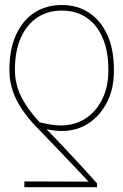

<svg xmlns="http://www.w3.org/2000/svg" viewBox="-20 -574 499 777"><path d="M372.6 183.6H78.6V160.2L338.4 161.1Q306.2 126.5 273.2 91.8Q240.2 57.1 206.3 21.5Q172.4 -14.2 136.2 -50.8Q74.2 -114.3 46.1 -171.1Q18.1 -228 18.1 -289.1V-293Q18.1 -374.5 44.7 -432.9Q71.3 -491.2 118.9 -522.5Q166.5 -553.7 230 -553.7Q293.5 -553.7 340.8 -522.2Q388.2 -490.7 414.6 -432.4Q440.9 -374 440.9 -293V-288.1Q441.4 -217.3 414.1 -162.1Q386.7 -106.9 339.1 -75.4Q291.5 -43.9 230 -43.9Q216.8 -43.9 201.7 -45.7Q186.5 -47.4 168.5 -50.8Q190.9 -27.8 215.6 -2Q240.2 23.9 266.4 52Q292.5 80.1 319.3 109.1Q346.2 138.2 372.6 168ZM418.5 -288.1V-293Q418.5 -367.7 395.3 -421.1Q372.1 -474.6 329.8 -502.9Q287.6 -531.2 230 -531.2Q172.9 -531.2 130.4 -502.7Q87.9 -474.1 64.2 -420.9Q40.5 -367.7 40.5 -293V-289.1Q40.5 -235.8 64 -186.5Q87.4 -137.2 140.1 -79.1Q166 -72.8 187 -69.6Q208 -66.4 226.1 -66.4Q283.2 -66.4 326.4 -94.7Q369.6 -123 394 -173.1Q418.5 -223.1 418.5 -288.1Z"/></svg>

Font: Inter 16pt Thin
Style: Regular
Weight: 250
Version: Version 4.001;git-66647c0bb